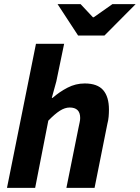

<svg xmlns="http://www.w3.org/2000/svg" viewBox="-20 -914 680 934"><path d="M14 0 155 -701H292L254 -518L232 -438H236Q269 -467 308.5 -487.5Q348 -508 392 -508Q454 -508 482 -475.5Q510 -443 510 -381Q510 -364 508.5 -346.5Q507 -329 502 -310L440 0H303L362 -293Q365 -308 367.5 -319Q370 -330 370 -340Q370 -366 357 -378.5Q344 -391 319 -391Q296 -391 271.5 -375.5Q247 -360 215 -327L151 0ZM360 -741 260 -894H372L432 -830H436L527 -894H640L488 -741Z"/></svg>

Font: Source Sans 3 ExtraLight
Style: Bold Italic
Weight: 700
Italic angle: -11°
Version: Version 3.052;hotconv 1.1.0;makeotfexe 2.6.0